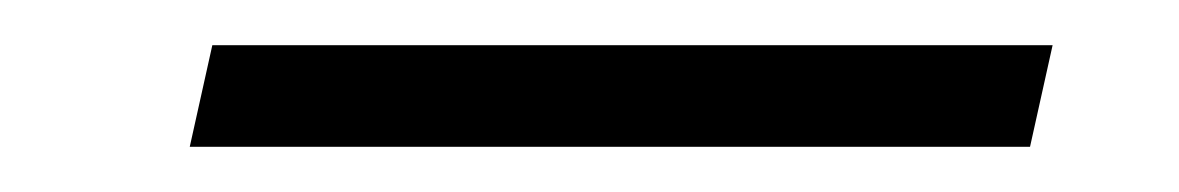

<svg xmlns="http://www.w3.org/2000/svg" viewBox="-20 -300 522 85"><path d="M64 -235 74 -280H446L436 -235Z"/></svg>

Font: Kanit ExtraLight
Style: Italic
Weight: 275
Italic angle: -12°
Designer: Katatrad Team
Foundry: CadsonDemak
Version: Version 2.000; ttfautohint (v1.8.3)